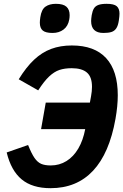

<svg xmlns="http://www.w3.org/2000/svg" viewBox="-20 -968 646 1005"><path d="M15 -170 127 -209Q145 -164 160.5 -141.5Q176 -119 195.2 -110.5Q214.5 -102 245.5 -102Q291 -102 328 -125Q365 -148 390 -190.8Q415 -233.5 426 -292H195L219.5 -431H450.5L456.5 -463.5Q461.5 -490.5 461.5 -513.5Q461.5 -565.5 435 -588.2Q408.5 -611 355.5 -611Q318.5 -611 291 -601.8Q263.5 -592.5 237 -567.5Q210.5 -542.5 180 -495L78 -553Q117 -616.5 158.2 -655.2Q199.5 -694 247.8 -712Q296 -730 356 -730Q474.5 -730 535.5 -663.8Q596.5 -597.5 596.5 -469.5Q596.5 -413.5 584.5 -346Q552.5 -165.5 467 -74.2Q381.5 17 244.5 17Q149 17 93.5 -29Q38 -75 15 -170ZM188.5 -849.5Q188.5 -860 191 -877.5Q197 -918.5 218 -933.2Q239 -948 272.5 -948Q311 -948 327.8 -932.8Q344.5 -917.5 344.5 -889Q344.5 -876.5 342.5 -866Q336.5 -831.5 312.8 -813.5Q289 -795.5 255.5 -795.5Q219 -795.5 203.8 -808.2Q188.5 -821 188.5 -849.5ZM457 -858Q457 -868.5 460 -888.5Q464 -911.5 471.8 -924Q479.5 -936.5 495.2 -942.2Q511 -948 538.5 -948Q576.5 -948 591 -935.5Q605.5 -923 605.5 -896.5Q605.5 -884 602 -860.5Q598 -833.5 588.5 -819.5Q579 -805.5 563.2 -800.5Q547.5 -795.5 521.5 -795.5Q457 -795.5 457 -858Z"/></svg>

Font: JuliaMono Black
Style: Italic
Weight: 900
Italic angle: -9°
Monospace: yes
Designer: cormullion
Foundry: corm
Version: Version 0.057; ttfautohint (v1.8.4)